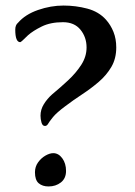

<svg xmlns="http://www.w3.org/2000/svg" viewBox="-20 -672 487 692"><path d="M142 -218Q133 -218 129.5 -230.5Q126 -243 126 -255Q126 -277 138 -296.5Q150 -316 168 -332Q197 -356 225.5 -382.5Q254 -409 273 -438.5Q292 -468 292 -501Q292 -538 270 -565Q248 -592 207 -592Q162 -592 130.5 -576.5Q99 -561 81 -545Q56 -520 53 -520Q35 -520 35 -565Q35 -582 45 -590Q71 -620 117 -636Q163 -652 209 -652Q253 -652 294.5 -641Q336 -630 362 -601Q379 -582 389 -557Q399 -532 399 -501Q399 -461 381.5 -431Q364 -401 336 -377Q308 -353 276 -332Q244 -311 215 -289Q184 -266 171 -250Q158 -234 153.5 -226Q149 -218 142 -218ZM155 0Q133 0 119.5 -11.5Q106 -23 106 -51Q106 -71 117 -86.5Q128 -102 143.5 -111Q159 -120 172 -120Q191 -120 204.5 -101.5Q218 -83 218 -56Q218 -29 199.5 -14.5Q181 0 155 0Z"/></svg>

Font: BriemHand
Style: Regular
Weight: 400
Designer: Gunnlaugur SE Briem, Eben Sorkin
Foundry: Sorkin Type
Version: Version 1.001; ttfautohint (v1.8.4.7-5d5b)